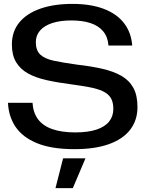

<svg xmlns="http://www.w3.org/2000/svg" viewBox="-20 -757 748 986"><path d="M362 9Q245 9 170.5 -21.5Q96 -52 60 -105.5Q24 -159 21 -229H147Q150 -179 175 -145Q200 -111 248.5 -94Q297 -77 366 -77Q432 -77 475.5 -91.5Q519 -106 540.5 -133Q562 -160 562 -198Q562 -234 548 -255.5Q534 -277 506 -289.5Q478 -302 437.5 -309.5Q397 -317 345 -324Q275 -333 219 -345.5Q163 -358 123.5 -380Q84 -402 62.5 -438Q41 -474 41 -528Q41 -595 79 -641.5Q117 -688 187 -712.5Q257 -737 352 -737Q446 -737 513 -711.5Q580 -686 617 -638Q654 -590 659 -523H537Q534 -567 510 -596Q486 -625 444.5 -638.5Q403 -652 347 -652Q289 -652 248 -638.5Q207 -625 185.5 -600Q164 -575 164 -541Q164 -498 187 -476.5Q210 -455 257 -445Q304 -435 376 -425Q447 -417 504.5 -404Q562 -391 602.5 -368Q643 -345 664.5 -306.5Q686 -268 686 -207Q686 -140 649 -91.5Q612 -43 540 -17Q468 9 362 9ZM265 209 304 56H419L354 209Z"/></svg>

Font: Mona Sans Expanded Medium
Style: Regular
Weight: 500
Width: 7
Designer: Deni Anggara
Foundry: GitHub
Version: Version 2.000